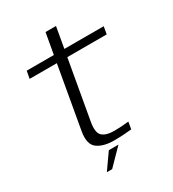

<svg xmlns="http://www.w3.org/2000/svg" viewBox="-206 -841 991 1097"><g transform="rotate(-30 290.0 -292.5)"><path d="M300.5 6Q228 6 188.8 -23.5Q149.5 -53 164 -134.5L235.5 -540.5H56L65 -589.5H244L268.5 -727H337.5L313.5 -589.5H573L564.5 -540.5H304.5L236 -152.5Q224.5 -86.5 248.8 -64Q273 -41.5 328 -41.5Q372 -41.5 422.5 -47.5L414.5 -0.5Q353.5 6 300.5 6ZM171.4 141.9 244.2 38.5H307.7L206.4 141.9Z"/></g></svg>

Font: Anybody ExtraExpanded Light
Style: Italic
Weight: 300
Width: 8
Italic angle: -10°
Designer: Tyler Finck
Foundry: Etcetera Type Company
Version: Version 1.010; ttfautohint (v1.8.3) -l 8 -r 50 -G 200 -x 14 